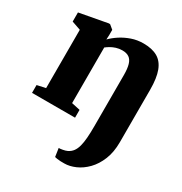

<svg xmlns="http://www.w3.org/2000/svg" viewBox="-185 -687 1018 1075"><g transform="rotate(30 324.0 -150.0)"><path d="M384 252Q372.5 252.5 359.5 251.8Q346.5 251 336 249.5Q325.5 248 321.5 246.5L313.5 192.5Q321 193 338 190Q355 187 366.5 181.5Q385 172.5 396.5 157Q408 141.5 414.2 118Q420.5 94.5 423 62.2Q425.5 30 425.5 -13V-343Q425.5 -384.5 418 -410.2Q410.5 -436 393.8 -447.5Q377 -459 350.5 -459Q328.5 -459 310 -453Q291.5 -447 277.2 -438.5Q263 -430 253 -422V-62.5L308 -50.5V0H30V-50.5L85 -62.5V-439.5L27.5 -459.5V-518.5L208.5 -552L216.5 -551.5L242.5 -530V-497.5L241 -467Q262 -488.5 291.5 -507.8Q321 -527 356.8 -539.5Q392.5 -552 433 -552Q488.5 -552 524 -531.8Q559.5 -511.5 576.8 -466.2Q594 -421 594 -345.5V-7Q594 58 574.2 106.5Q554.5 155 522.8 187.5Q491 220 454.2 236Q417.5 252 384 252Z"/></g></svg>

Font: Merriweather 60pt Black
Style: Regular
Weight: 900
Version: Version 2.100